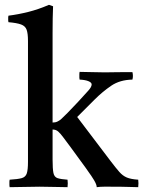

<svg xmlns="http://www.w3.org/2000/svg" viewBox="-20 -775 594 796"><path d="M20 1Q19 -3 19 -7Q19 -11 19 -15Q19 -19 19 -22.5Q19 -26 20 -30Q54 -32 70 -36.5Q86 -41 91 -56Q96 -71 96 -104V-605Q96 -636 90.5 -651.5Q85 -667 67.5 -673.5Q50 -680 15 -683Q14 -687 14 -690Q14 -693 14 -696Q14 -700 14 -703Q14 -706 15 -710Q55 -715 97 -725.5Q139 -736 183 -755L200 -749Q199 -727 198.5 -699Q198 -671 198 -638V-267Q210 -267 218 -271Q226 -275 231 -279Q233 -281 239 -286.5Q245 -292 260 -307Q275 -322 303 -352Q329 -381 344.5 -397.5Q360 -414 360 -425Q360 -433 346.5 -438.5Q333 -444 310 -445Q309 -449 309 -453Q309 -457 309 -461Q309 -465 309 -469Q309 -473 310 -477Q330 -477 360.5 -476Q391 -475 415 -475Q427 -475 449.5 -475.5Q472 -476 495 -476Q518 -476 529 -476Q530 -472 530.5 -468Q531 -464 531 -460Q531 -456 530.5 -452.5Q530 -449 529 -445Q477 -444 441 -419.5Q405 -395 372 -362L300 -290L438 -108Q460 -79 474.5 -62.5Q489 -46 506 -39Q523 -32 553 -30Q555 -16 553 1Q540 1 514.5 0Q489 -1 435 -1Q427 -1 411 -1Q395 -1 381 1Q381 -10 369 -29.5Q357 -49 350 -58Q347 -63 335 -79.5Q323 -96 306.5 -118.5Q290 -141 273 -164.5Q256 -188 242 -206Q231 -221 221.5 -229.5Q212 -238 198 -238V-114Q198 -75 201.5 -58Q205 -41 218.5 -36.5Q232 -32 260 -30Q262 -15 260 1Q234 1 205.5 0Q177 -1 144 -1Q112 -1 81 0Q50 1 20 1Z"/></svg>

Font: Tiro Gurmukhi
Style: Regular
Weight: 400
Designer: Gurmukhi: John Hudson & Fiona Ross. Latin: John Hudson.
Foundry: Tiro Typeworks Ltd.
Version: Version 1.52